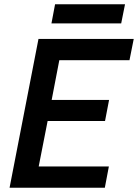

<svg xmlns="http://www.w3.org/2000/svg" viewBox="-20 -883 649 903"><path d="M25 0H473L492 -100H162L204 -314H474L493 -413H223L259 -600H589L609 -700H161ZM222 -773H550L568 -863H239Z"/></svg>

Font: Uncut Sans Semibold Italic
Style: Regular
Weight: 600
Italic angle: -11°
Designer: Kasper Nordkvist
Foundry: UNCUT.wtf
Version: Version 1.304;Glyphs 3.2 (3246)